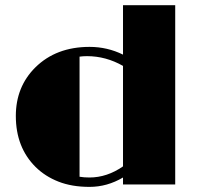

<svg xmlns="http://www.w3.org/2000/svg" viewBox="-20 -711 770 740"><path d="M454.1 -26.9Q393.1 9.3 325 9.3Q256.8 9.3 205.3 -11Q153.8 -31.2 117.2 -67.4Q41 -143.1 41 -264.2Q41 -376.5 116.2 -451.2Q196.3 -530.3 325.2 -530.3Q393.6 -530.3 454.1 -500.5V-690.9H655.3V0H454.1ZM315.4 -494.6Q300.3 -494.6 286.6 -492.7V-29.8Q304.2 -26.9 324.7 -26.9Q392.6 -26.9 454.1 -69.8V-457Q388.2 -494.6 315.4 -494.6Z"/></svg>

Font: Limelight
Style: Regular
Weight: 400
Designer: Nicole Fally
Foundry: Nicole Fally
Version: Version 1.002